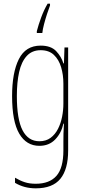

<svg xmlns="http://www.w3.org/2000/svg" viewBox="-20 -786 462 1048"><path d="M202 -537Q258 -537 286.5 -507Q315 -477 326 -440H329L332 -527H352V35Q352 138 309.5 190Q267 242 175 242Q112 242 62 212V184Q89 200 115 208.5Q141 217 175 217Q250 217 288 174Q326 131 326 35V-12Q326 -35 326.5 -57.5Q327 -80 329 -111H326Q315 -60 281.5 -25Q248 10 195 10Q124 10 85 -56.5Q46 -123 46 -262Q46 -390 83 -463.5Q120 -537 202 -537ZM202 -512Q155 -512 126 -480.5Q97 -449 84.5 -393Q72 -337 72 -262Q72 -135 103 -75Q134 -15 195 -15Q231 -15 256 -33.5Q281 -52 296.5 -82.5Q312 -113 319 -149Q326 -185 326 -221V-329Q326 -378 313.5 -419.5Q301 -461 274 -486.5Q247 -512 202 -512ZM253 -756Q246 -738 237 -710.5Q228 -683 220.5 -654.5Q213 -626 211 -606H181V-616Q190 -651 205 -691.5Q220 -732 240 -766H253Z"/></svg>

Font: Noto Sans Lao UI ExtCond Thin
Style: Regular
Weight: 100
Width: 2
Designer: Monotype Design Team
Foundry: Monotype Imaging Inc.
Version: Version 2.000; ttfautohint (v1.8.4.7-5d5b)